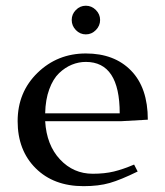

<svg xmlns="http://www.w3.org/2000/svg" viewBox="-20 -637 570 664"><path d="M276.9 -452.1Q375.5 -452.1 433.3 -392.8Q491.2 -333.5 491.2 -223.1L397.9 -217.8H136.2Q141.1 -135.3 187.5 -85.7Q233.9 -36.1 300.8 -36.1Q341.8 -36.1 374 -43.9Q406.2 -51.8 443.8 -67.9L456.1 -43.9Q397.5 -15.1 359.4 -4.2Q321.3 6.8 269 6.8Q165.5 6.8 103.3 -55.2Q41 -117.2 41 -217.8Q41 -318.4 109.9 -385.3Q178.7 -452.1 276.9 -452.1ZM136.2 -245.1H394Q394 -422.9 276.9 -422.9Q252 -422.9 228.5 -413.3Q205.1 -403.8 184.3 -384Q163.6 -364.3 150.4 -328.4Q137.2 -292.5 136.2 -245.1ZM242.4 -533Q228 -547.9 228 -567.9Q228 -587.9 242.4 -602.5Q256.8 -617.2 276.9 -617.2Q296.9 -617.2 311.5 -602.5Q326.2 -587.9 326.2 -567.9Q326.2 -547.9 311.5 -533Q296.9 -518.1 276.9 -518.1Q256.8 -518.1 242.4 -533Z"/></svg>

Font: Dehuti Alt
Style: Bold
Weight: 700
Version: Version 1.2